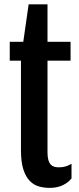

<svg xmlns="http://www.w3.org/2000/svg" viewBox="-20 -867 370 894"><path d="M77.6 -584.5V-167.5C77.6 -131 81.3 -101.4 88.6 -78.6C95.9 -55.8 105.8 -38 118.2 -25.1C130.5 -12.3 144.7 -3.6 160.6 1C176.6 5.5 193.2 7.8 210.4 7.8C219.2 7.8 228.2 7.2 237.3 5.9C246.4 4.6 255.4 2.2 264.2 -1.2C272.9 -4.6 281.5 -9.1 289.8 -14.6C298.1 -20.2 305.8 -27.3 313 -36.1V-104.5C304.5 -99.3 295.7 -95.2 286.4 -92.3C277.1 -89.4 266.4 -87.9 254.4 -87.9C247.2 -87.9 240.4 -88.7 233.9 -90.3C227.4 -92 221.7 -95.3 216.8 -100.3C211.9 -105.4 208.1 -112.4 205.3 -121.3C202.6 -130.3 201.2 -142.1 201.2 -156.7V-584.5H308.6V-672.4H201.2V-846.7H113.3L88.4 -672.4H25.4V-584.5Z"/></svg>

Font: Fjalla One
Style: Regular
Weight: 400
Designer: Irina Smirnova
Foundry: Irina Smirnova
Version: Version 1.001